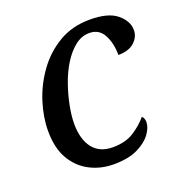

<svg xmlns="http://www.w3.org/2000/svg" viewBox="-106 -638 699 740"><g transform="rotate(-20 243.5 -268.0)"><path d="M238 10Q185 10 140.5 -13Q96 -36 69.5 -81.5Q43 -127 43 -197Q43 -253 62 -313.5Q81 -374 119 -427Q157 -480 212.5 -513Q268 -546 341 -546Q416 -546 451.5 -516.5Q487 -487 487 -450Q487 -422 464 -401Q441 -380 398 -380Q398 -428 379.5 -463Q361 -498 321 -498Q289 -498 262 -476.5Q235 -455 213.5 -420.5Q192 -386 177.5 -344.5Q163 -303 155 -262Q147 -221 147 -189Q147 -125 175 -89Q203 -53 257 -53Q310 -53 345 -76Q380 -99 401 -125Q411 -118 411 -100Q411 -78 392.5 -52.5Q374 -27 336 -8.5Q298 10 238 10Z"/></g></svg>

Font: NotoSerif-Italic
Style: Regular
Weight: 400
Italic angle: -12°
Designer: Monotype Design Team
Foundry: Monotype Imaging Inc.
Version: Version 2.007; ttfautohint (v1.8) -l 8 -r 50 -G 200 -x 14 -D